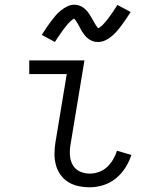

<svg xmlns="http://www.w3.org/2000/svg" viewBox="-20 -786 640 814"><path d="M361 8Q336 8 312.5 3Q289 -2 269.5 -14Q250 -26 236.5 -45Q223 -64 217 -86.5Q211 -109 211 -133.5Q211 -158 215 -182L263 -472H104V-530H338L279 -173Q275 -150 276.5 -127.5Q278 -105 288.5 -86.5Q299 -68 318.5 -59Q338 -50 361 -50Q380 -50 399.5 -57Q419 -64 434 -78Q449 -92 459.5 -110Q470 -128 476 -147L537 -129Q528 -101 511.5 -75Q495 -49 471 -29.5Q447 -10 418 -1Q389 8 361 8ZM396 -608Q391 -608 386 -608.5Q381 -609 376.5 -610.5Q372 -612 367.5 -614Q363 -616 359 -618.5Q355 -621 351.5 -624Q348 -627 345 -630Q342 -633 339 -637Q336 -641 333 -645Q330 -649 327.5 -653Q325 -657 323 -661Q321 -665 319 -668.5Q317 -672 314.5 -677Q312 -682 309 -686.5Q306 -691 304 -694.5Q302 -698 299 -702Q296 -706 294 -707Q292 -706 287.5 -703Q283 -700 278.5 -695.5Q274 -691 271 -688Q268 -685 265.5 -682Q263 -679 260.5 -675.5Q258 -672 255 -668.5Q252 -665 248.5 -660.5Q245 -656 242 -651.5Q239 -647 235.5 -642Q232 -637 228 -631.5Q224 -626 220.5 -620Q217 -614 213 -608L157 -638Q168 -656 178.5 -671Q189 -686 198.5 -698.5Q208 -711 216.5 -721Q225 -731 238 -741.5Q251 -752 265.5 -759Q280 -766 295 -766Q305 -766 314.5 -763Q324 -760 332 -754.5Q340 -749 346 -742.5Q352 -736 357.5 -728Q363 -720 367 -713Q371 -706 376.5 -696Q382 -686 386.5 -679Q391 -672 396 -666Q399 -667 403.5 -670Q408 -673 412.5 -677.5Q417 -682 419.5 -685Q422 -688 425 -691Q428 -694 430.5 -697.5Q433 -701 436 -704.5Q439 -708 442 -712.5Q445 -717 448.5 -721.5Q452 -726 455.5 -731Q459 -736 462.5 -741.5Q466 -747 470 -753Q474 -759 478 -765L534 -735Q522 -717 512 -702Q502 -687 492.5 -674.5Q483 -662 474 -652Q465 -642 452.5 -631.5Q440 -621 425.5 -614.5Q411 -608 396 -608Z"/></svg>

Font: Iosevka Curly Light Extended
Style: Italic
Weight: 300
Width: 7
Italic angle: -9°
Monospace: yes
Designer: Belleve Invis
Foundry: Belleve Invis
Version: Version 11.1.0; ttfautohint (v1.8.3)